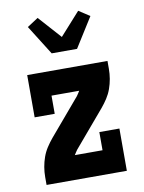

<svg xmlns="http://www.w3.org/2000/svg" viewBox="-87 -835 673 895"><g transform="rotate(-10 250.0 -387.0)"><path d="M60 0V-37Q60 -61 64 -84.5Q68 -108 76 -130.5Q84 -153 97 -173Q110 -193 125 -211L271 -383Q275 -388 278.5 -394Q282 -400 286 -406H155V-320H60V-520H440V-483Q440 -459 436 -435.5Q432 -412 424 -389.5Q416 -367 403 -347Q390 -327 375 -309L229 -137Q225 -132 221.5 -126Q218 -120 214 -114H345V-200H440V0ZM190 -600 102 -740 154 -774 250 -667 346 -774 398 -740 310 -600Z"/></g></svg>

Font: Iosevka Curly Slab Heavy
Style: Regular
Weight: 900
Monospace: yes
Designer: Belleve Invis
Foundry: Belleve Invis
Version: Version 22.1.2; ttfautohint (v1.8.4)